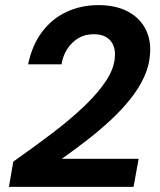

<svg xmlns="http://www.w3.org/2000/svg" viewBox="-20 -732 626 752"><path d="M15 0 32 -99Q116 -158 187.5 -212.5Q259 -267 312.5 -318.5Q366 -370 397 -418Q428 -466 430 -511Q432 -534 424 -554Q416 -574 397 -586Q378 -598 347 -598Q312 -598 286 -582Q260 -566 243 -539.5Q226 -513 221 -480H90Q106 -556 145.5 -608Q185 -660 242 -686Q299 -712 365 -712Q432 -712 478.5 -688Q525 -664 548 -622Q571 -580 568 -526Q566 -479 546 -434Q526 -389 492 -346Q458 -303 414.5 -262.5Q371 -222 322 -184Q273 -146 222 -110H523L503 0Z"/></svg>

Font: DM Sans
Style: Bold Italic
Weight: 700
Italic angle: -10°
Designer: Colophon Foundry, Jonny Pinhorn
Foundry: Colophon Foundry
Version: Version 4.004;gftools[0.9.30]